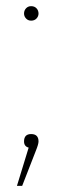

<svg xmlns="http://www.w3.org/2000/svg" viewBox="-20 -473 203 623"><path d="M81 -38Q105 -38 105 -14Q105 -5 96 17L52 130H35L73 6Q58 2 58 -14Q58 -38 81 -38ZM81 -453Q92 -453 98.5 -446Q105 -439 105 -429Q105 -420 98.5 -413Q92 -406 81 -406Q71 -406 64.5 -413Q58 -420 58 -429Q58 -439 64.5 -446Q71 -453 81 -453Z"/></svg>

Font: FiraSans
Style: Regular
Weight: 150
Designer: Carrois Corporate & Edenspiekermann AG
Foundry: Carrois Corporate GbR & Edenspiekermann AG
Version: Version 3.106;PS 003.106;hotconv 1.0.70;makeotf.lib2.5.58329